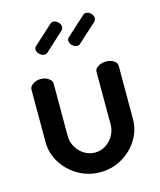

<svg xmlns="http://www.w3.org/2000/svg" viewBox="-109 -791 731 877"><g transform="rotate(-15 256.5 -352.0)"><path d="M257 8Q201 8 153.5 -19.5Q106 -47 78 -92.5Q50 -138 50 -189V-439Q50 -452 65.5 -463Q81 -474 103 -474Q124 -474 139.5 -463Q155 -452 155 -439V-189Q155 -163 168.5 -139Q182 -115 205.5 -100Q229 -85 257 -85Q285 -85 308 -100Q331 -115 344.5 -139Q358 -163 358 -189V-440Q358 -454 374.5 -464Q391 -474 411 -474Q434 -474 448.5 -464Q463 -454 463 -440V-189Q463 -136 435 -91Q407 -46 360 -19Q313 8 257 8ZM304 -577Q291 -577 280.5 -587.5Q270 -598 270 -610Q270 -619 277 -625L366 -706Q369 -710 373 -711Q377 -712 381 -712Q394 -712 404 -701.5Q414 -691 414 -680Q414 -669 406 -662L320 -584Q314 -577 304 -577ZM150 -577Q137 -577 126 -587.5Q115 -598 115 -610Q115 -619 122 -625L211 -706Q215 -710 219 -711Q223 -712 227 -712Q239 -712 249 -701.5Q259 -691 259 -680Q259 -669 251 -662L166 -584Q159 -577 150 -577Z"/></g></svg>

Font: Dosis SemiBold
Style: Regular
Weight: 600
Designer: EdgarTolentino, PabloImpallari, IginoMarini
Foundry: EdgarTolentino, PabloImpallari, IginoMarini
Version: Version 3.001; ttfautohint (v1.8.2)